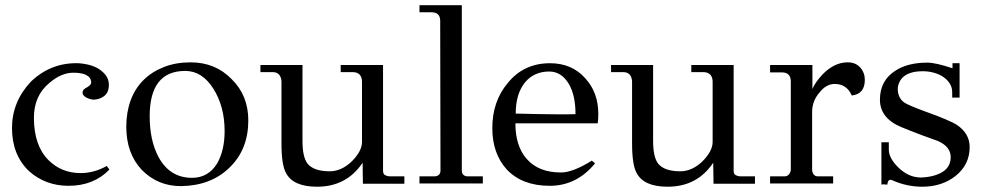

<svg xmlns="http://www.w3.org/2000/svg" viewBox="-20 -708 3785 741"><path d="M110.9 -253.7Q110.9 -146.3 166.9 -90.3Q217.1 -40 291.4 -40Q342.9 -40 392 -67.4L402.3 -53.7Q341.7 9.1 244.6 9.1Q155.4 9.1 91.4 -48Q26.3 -110.9 26.3 -213.7Q26.3 -315.4 99.4 -393.1Q177.1 -467.4 283.4 -464Q346.3 -459.4 377.1 -429.7Q402.3 -406.9 400 -376Q398.9 -349.7 381.1 -336.6Q363.4 -323.4 339.4 -323.4Q336 -323.4 328 -325.7Q320 -328 313.1 -331.4Q306.3 -334.9 301.7 -341.1Q297.1 -347.4 299.4 -355.4Q300.6 -363.4 316.6 -371.4Q334.9 -381.7 331.4 -394.3Q330.3 -409.1 313.1 -418.3Q296 -427.4 262.9 -427.4Q217.1 -427.4 171.4 -388.6Q110.9 -339.4 110.9 -253.7Z M938.3 -243.4Q938.3 -131.4 866.3 -61.7Q795.4 8 681.1 10.3Q589.7 11.4 526.9 -52.6Q467.4 -116.6 467.4 -218.3Q467.4 -274.3 484 -320Q500.6 -365.7 533.1 -398.3Q565.7 -430.9 612 -449.1Q658.3 -467.4 715.4 -467.4Q811.4 -467.4 874.3 -402.3Q938.3 -339.4 938.3 -243.4ZM846.9 -202.3Q846.9 -297.1 803.4 -365.7Q760 -434.3 694.9 -434.3Q557.7 -434.3 557.7 -259.4Q557.7 -165.7 592 -101.7Q635.4 -21.7 721.1 -21.7Q784 -21.7 818.3 -77.7Q846.9 -128 846.9 -202.3Z M1540.6 1.1H1380.6L1379.4 -80Q1317.7 12.6 1203.4 12.6Q1110.9 12.6 1083.4 -41.1Q1066.3 -72 1066.3 -155.4V-395.4Q1062.9 -429.7 1032 -429.7H985.1V-457.1H1147.4V-164.6Q1147.4 -101.7 1166.9 -76.6Q1190.9 -46.9 1252.6 -46.9Q1297.1 -46.9 1337.1 -84.6Q1377.1 -124.6 1377.1 -160V-395.4Q1374.9 -429.7 1340.6 -429.7H1294.9V-457.1H1458.3V-49.1Q1458.3 -35.4 1467.4 -31.4Q1476.6 -27.4 1483.4 -27.4H1540.6Z M1843.4 0H1598.9V-27.4H1657.1Q1667.4 -27.4 1673.7 -33.1Q1680 -38.9 1680 -50.3L1678.9 -627.4Q1678.9 -660.6 1645.7 -660.6H1598.9V-688H1762.3V-50.3Q1762.3 -38.9 1768.6 -33.1Q1774.9 -27.4 1785.1 -27.4H1843.4Z M2286.9 -232H1969.1Q1969.1 -144 2012.6 -94.9Q2058.3 -42.3 2145.1 -42.3Q2190.9 -42.3 2264 -88L2276.6 -77.7Q2205.7 9.1 2101.7 9.1Q1995.4 9.1 1936 -53.7Q1880 -115.4 1880 -213.7Q1880 -316.6 1939.4 -387.4Q2001.1 -464 2102.9 -464Q2187.4 -464 2238.9 -405.7Q2289.1 -350.9 2289.1 -268.6Q2289.1 -259.4 2288.6 -250.9Q2288 -242.3 2286.9 -232ZM2201.1 -267.4Q2201.1 -339.4 2176 -382.9Q2147.4 -432 2099.4 -432Q2042.3 -432 2006.9 -390.9Q1970.3 -346.3 1970.3 -269.7Q2060.6 -267.4 2118.3 -266.9Q2176 -266.3 2201.1 -267.4Z M2893.7 1.1H2733.7L2732.6 -80Q2670.9 12.6 2556.6 12.6Q2464 12.6 2436.6 -41.1Q2419.4 -72 2419.4 -155.4V-395.4Q2416 -429.7 2385.1 -429.7H2338.3V-457.1H2500.6V-164.6Q2500.6 -101.7 2520 -76.6Q2544 -46.9 2605.7 -46.9Q2650.3 -46.9 2690.3 -84.6Q2730.3 -124.6 2730.3 -160V-395.4Q2728 -429.7 2693.7 -429.7H2648V-457.1H2811.4V-49.1Q2811.4 -35.4 2820.6 -31.4Q2829.7 -27.4 2836.6 -27.4H2893.7Z M3032 -50.3V-395.4Q3030.9 -428.6 2997.7 -428.6H2952V-457.1H3115.4V-364.6Q3126.9 -392 3156.6 -422.9Q3201.1 -467.4 3251.4 -467.4Q3282.3 -467.4 3300 -447.4Q3317.7 -427.4 3317.7 -400Q3317.7 -345.1 3267.4 -339.4Q3248 -384 3201.1 -384Q3168 -384 3141.7 -349.7Q3114.3 -317.7 3114.3 -275.4V-50.3Q3117.7 -27.4 3137.1 -27.4H3195.4V0H2952V-27.4H3008Q3026.3 -27.4 3032 -50.3Z M3722.3 -140.6Q3722.3 -72 3667.4 -28.6Q3614.9 12.6 3539.4 12.6Q3478.9 12.6 3422.9 -12.6Q3406.9 -19.4 3404.6 4.6Q3387.4 2.3 3381.7 4.6V-158.9H3410.3V-130.3Q3410.3 -98.3 3445.7 -62.9Q3465.1 -43.4 3487.4 -33.1Q3509.7 -22.9 3534.9 -22.9Q3586.3 -25.1 3617.7 -44.6Q3649.1 -64 3649.1 -101.7Q3649.1 -142.9 3597.7 -164.6Q3574.9 -172.6 3539.4 -185.7Q3504 -198.9 3459.4 -217.1Q3376 -251.4 3376 -323.4Q3376 -396.6 3434.3 -434.3Q3482.3 -466.3 3558.9 -466.3Q3590.9 -466.3 3656 -444.6V-464H3683.4V-331.4H3654.9V-352Q3654.9 -371.4 3645.1 -386.3Q3635.4 -401.1 3620 -411.4Q3604.6 -421.7 3584 -427.4Q3563.4 -433.1 3541.7 -433.1Q3484.6 -433.1 3460.6 -405.7Q3441.1 -381.7 3445.7 -353.1Q3450.3 -323.4 3474.3 -309.7Q3482.3 -305.1 3501.1 -297.1Q3520 -289.1 3550.9 -277.7Q3598.9 -260.6 3629.7 -247.4Q3660.6 -234.3 3674.3 -225.1Q3722.3 -192 3722.3 -140.6Z"/></svg>

Font: t
Style: Regular
Weight: 400
Designer: Takis Katsoulidis and George D. Matthiopoulos
Foundry: Takis Katsoulidis and George D. Matthiopoulos
Version: Version 1.0 ; ttfautohint (v1.8.1)